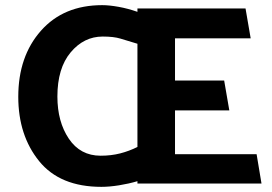

<svg xmlns="http://www.w3.org/2000/svg" viewBox="-20 -713 1058 746"><path d="M379 -571Q306 -571 254.5 -509.5Q203 -448 203 -338Q203 -240 247.5 -174Q292 -108 371 -108Q412 -108 447 -117Q482 -126 514 -142V-543Q474 -555 448 -563Q422 -571 379 -571ZM996 0H514V-9Q480 1 442.5 7Q405 13 374 13Q213 13 132 -87Q51 -187 51 -337Q51 -494 139 -593.5Q227 -693 377 -693Q404 -693 440.5 -686.5Q477 -680 514 -667V-680H934L954 -564H660V-400H851L871 -284H660V-114H977Z"/></svg>

Font: Palanquin Dark Medium
Style: Regular
Weight: 500
Designer: Pria Ravichandran
Version: Version 1.001